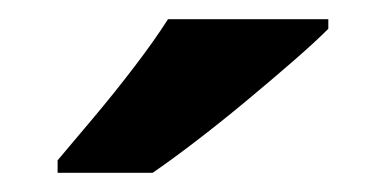

<svg xmlns="http://www.w3.org/2000/svg" viewBox="-20 -786 402 200"><path d="M322 -756Q308 -742 285 -722Q262 -702 235.5 -680Q209 -658 183.5 -638.5Q158 -619 139 -606H40V-619Q56 -638 77.5 -663.5Q99 -689 120 -716.5Q141 -744 155 -766H322Z"/></svg>

Font: Noto Sans New Tai Lue
Style: Bold
Weight: 700
Version: Version 2.003